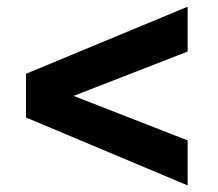

<svg xmlns="http://www.w3.org/2000/svg" viewBox="-20 -609 654 577"><path d="M543.9 -51.8 58.1 -255.9V-387.2L543.9 -588.9V-454.1L201.2 -320.8L543.9 -187Z"/></svg>

Font: IntelOne Mono Bold
Style: Regular
Weight: 700
Designer: Fred Shallcrass
Foundry: Frere-Jones Type LLC
Version: Version 1.200;hotconv 1.1.0;makeotfexe 2.6.0;FJTRelease1.2